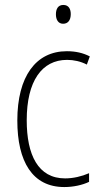

<svg xmlns="http://www.w3.org/2000/svg" viewBox="-20 -746 406 776"><path d="M236 -726C214 -726 206 -709 206 -688C206 -667 215 -650 235 -650C256 -650 266 -666 266 -689C266 -709 258 -726 236 -726ZM240 10C276 10 313 2 340 -11V-46C310 -33 276 -25 243 -25C134 -25 88 -120 88 -260C88 -418 149 -504 251 -504C278 -504 306 -498 331 -485L343 -518C316 -532 286 -539 250 -539C125 -539 50 -437 50 -259C50 -93 111 10 240 10Z"/></svg>

Font: Noto Sans Hebrew Condensed ExtraLight
Style: Regular
Weight: 200
Width: 3
Designer: Monotype Design Team
Foundry: Monotype Imaging Inc.
Version: Version 2.004